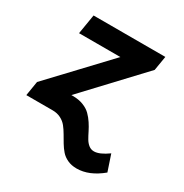

<svg xmlns="http://www.w3.org/2000/svg" viewBox="-172 -681 979 1021"><g transform="rotate(30 317.0 -170.0)"><path d="M219.5 -120H229.4Q265.3 -120 293.3 -109Q321.4 -98 339 -80.4Q356.5 -62.9 370.6 -41.5Q384.6 -20.2 395.1 1.1Q405.5 22.4 415.8 40Q426.1 57.5 440.3 68.5Q454.5 79.5 472.7 79.5Q506.7 79.5 558.2 42.3L591.3 141Q514.6 204.5 438.2 204.5Q406.6 204.5 382.1 193.2Q357.6 181.8 342 163.9Q326.3 146 313.2 124.1Q300.1 102.3 287.5 80.4Q274.9 58.6 260.7 40.7Q246.4 22.7 224.3 11.4Q202.1 0 173.7 0H12.1L26.6 -88.8L344.1 -425.4H90.2L110.1 -545.5H550.8L536.2 -457.4Z"/></g></svg>

Font: Karasuma Gothic
Style: Bold Italic
Weight: 700
Italic angle: 9.39998°
Designer: Rasmus Andersson / Ryoko Nishizuka
Foundry: Genbu
Version: Version 1.00